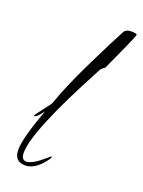

<svg xmlns="http://www.w3.org/2000/svg" viewBox="-133 -751 607 814"><g transform="rotate(20 170.5 -344.0)"><path d="M264 -506Q256 -502 246 -491Q62 -148 62 -50Q62 -17 84 -17Q112 -17 162 -61Q170 -68 173.5 -71Q177 -74 176 -74Q180 -74 180 -71Q180 -68 176 -62Q132 0 86 0Q36 0 36 -53Q36 -106 87 -244Q62 -210 52 -210Q49 -210 49 -212Q49 -214 75.5 -248.5Q102 -283 104 -287Q135 -377 197 -503Q259 -629 282 -671Q290 -688 315.5 -688Q341 -688 341 -681Q341 -674 264 -506Z"/></g></svg>

Font: Ruthie
Style: Regular
Weight: 400
Designer: Robert E. Leuschke
Foundry: Robert E. Leuschke
Version: Version 1.003